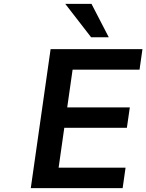

<svg xmlns="http://www.w3.org/2000/svg" viewBox="-20 -973 757 993"><path d="M614.3 0 629.4 -106H283.2L312.5 -312H636.2L651.4 -417.5H327.6L355.5 -612.8H701.7L716.8 -718.8H241.7L139.2 0ZM542.5 -780.3 453.1 -953.1H317.4L451.2 -780.3Z"/></svg>

Font: Winston SemiBold
Style: Italic
Weight: 600
Italic angle: -8.13011°
Designer: Vernon Adams, Kim Jin-seong, David Berlow, Cristiano Sobral
Foundry: The Winston Project Authors
Version: Version 3.004